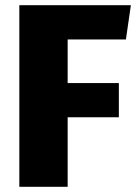

<svg xmlns="http://www.w3.org/2000/svg" viewBox="-20 -715 526 735"><path d="M239 0H54V-695H481L462 -564H239V-397H435V-266H239Z"/></svg>

Font: Trujillo ExtraBold
Style: Regular
Weight: 800
Designer: Fira Sans original fonts by bBox Type GmbH, Carrois Corporate GbR, & Edenspiekermann AG / Changes by Cristiano Sobral
Foundry: Fira Sans original fonts by bBox Type GmbH, Carrois Corporate GbR, & Edenspiekermann AG / Changes by Cristiano Sobral
Version: Version 4.301;July 28, 2020;FontCreator 13.0.0.2655 64-bit